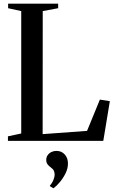

<svg xmlns="http://www.w3.org/2000/svg" viewBox="-20 -763 622 1040"><path d="M23 0V-24.5L95 -40V-703L24 -718.5V-743H295V-718.5L211.5 -703L211 -36.5L451.5 -54L521 -223.5L575 -215L539.5 0ZM348 123.5Q348 150 334.8 176.5Q321.5 203 303.5 224.2Q285.5 245.5 270 256.5H269L250.5 245.5V242Q263 228 269.5 211.2Q276 194.5 276 184Q276 172 271.8 162.2Q267.5 152.5 253.5 142.5Q244 135.5 237.2 126.5Q230.5 117.5 230.5 103.5Q230.5 88.5 238.2 77.5Q246 66.5 258.2 60.5Q270.5 54.5 284 54.5H287Q313.5 54.5 331 74Q348.5 93.5 348 123.5Z"/></svg>

Font: Merriweather 120pt Medium
Style: Regular
Weight: 500
Version: Version 2.100